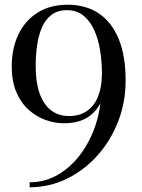

<svg xmlns="http://www.w3.org/2000/svg" viewBox="-20 -780 600 810"><path d="M105 10V-11Q170.5 -11 225.5 -43.5Q280.5 -76 321 -131Q361.5 -186 384 -255.2Q406.5 -324.5 406.5 -397.5L410 -469.5Q410 -520 402.2 -567.8Q394.5 -615.5 377.2 -653.5Q360 -691.5 332 -714.2Q304 -737 263 -737Q222 -737 196 -716.5Q170 -696 155.8 -661.5Q141.5 -627 136 -585Q130.5 -543 130.5 -500Q130.5 -433 147 -386.2Q163.5 -339.5 195 -315Q226.5 -290.5 271 -290.5Q316.5 -290.5 347.5 -312.2Q378.5 -334 394.2 -374.2Q410 -414.5 410 -469.5H430Q430 -411 412 -363.5Q394 -316 354.2 -288Q314.5 -260 249 -260Q211 -260 172.5 -273.8Q134 -287.5 101.5 -316.2Q69 -345 49.2 -390.8Q29.5 -436.5 29.5 -500Q29.5 -575 57.2 -633.8Q85 -692.5 137.8 -726.2Q190.5 -760 266 -760Q341.5 -760 396.2 -723.8Q451 -687.5 480.5 -616.2Q510 -545 510 -440Q510 -349 478.5 -267.8Q447 -186.5 391 -124Q335 -61.5 261.8 -25.8Q188.5 10 105 10Z"/></svg>

Font: BodoniModa 10 Custom
Style: Regular
Weight: 400
Designer: Owen Earl
Foundry: indestructible type
Version: Version 2.005